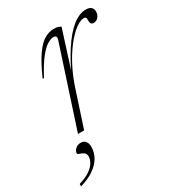

<svg xmlns="http://www.w3.org/2000/svg" viewBox="-251 -603 841 930"><g transform="rotate(-30 169.0 -138.0)"><path d="M185.5 -443.5Q189 -456 184.8 -461Q180.5 -466 171 -466Q158.5 -466 139 -455.2Q119.5 -444.5 93 -412Q66.5 -379.5 32.5 -315.5L26.5 -318.5Q59.5 -393 87.8 -432.2Q116 -471.5 141.8 -485.5Q167.5 -499.5 191.5 -499.5Q200.5 -499.5 207.5 -498.5Q214.5 -497.5 220.5 -495.2Q226.5 -493 231.5 -490L147.5 -226.5H139Q179.5 -318 219.2 -379.2Q259 -440.5 298 -471.8Q337 -503 374 -503Q394.5 -503 403.8 -493.8Q413 -484.5 413 -470.5Q413 -458 408 -448.2Q403 -438.5 394.8 -433Q386.5 -427.5 377 -427.5Q366 -427.5 361.8 -433.8Q357.5 -440 358 -451.5Q359 -463 355.5 -467.5Q352 -472 346 -472Q330 -472 309.5 -459.5Q289 -447 266 -423Q243 -399 219.8 -365Q196.5 -331 175.8 -288Q155 -245 138.5 -194L75 0H40.5ZM-12 79.5Q-12 67 -0.2 55.2Q11.5 43.5 30.5 43.5Q47 43.5 56.2 54.8Q65.5 66 65.5 86Q65.5 117 49.8 144.5Q34 172 3 193.2Q-28 214.5 -73.5 227.5V214Q-36 203 -13.2 187.5Q9.5 172 20.2 154.2Q31 136.5 31 120Q31 104 20.2 97Q9.5 90 -1.2 87Q-12 84 -12 79.5Z"/></g></svg>

Font: Newsreader 60pt ExtraLight
Style: Italic
Weight: 250
Italic angle: -17°
Designer: Hugues Gentile
Foundry: Production Type
Version: Version 1.003